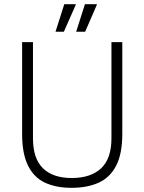

<svg xmlns="http://www.w3.org/2000/svg" viewBox="-20 -888 691 920"><path d="M323 12Q249 12 196 -12.5Q143 -37 114.5 -94Q86 -151 86 -246V-686H138V-225Q138 -128 186 -81.5Q234 -35 323 -35Q415 -35 464.5 -81.5Q514 -128 514 -225V-686H566V-246Q566 -151 536.5 -94Q507 -37 452.5 -12.5Q398 12 323 12ZM345 -736 387 -868H444V-865L388 -736ZM246 -736 288 -868H343V-865L286 -736Z"/></svg>

Font: Archivo SemiCondensed Thin
Style: Regular
Weight: 250
Width: 4
Designer: Hector Gatti
Foundry: Omnibus-Type
Version: Version 2.001